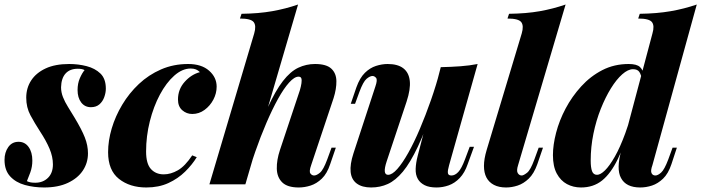

<svg xmlns="http://www.w3.org/2000/svg" viewBox="-40 -815 3101 849"><path d="M79 -14Q87 -10 95.5 -8.5Q104 -7 116 -7Q150 -7 172 -28.5Q194 -50 194 -88Q194 -122 179 -157.5Q164 -193 137 -234Q113 -271 94.5 -305.5Q76 -340 76 -383Q76 -426 98 -459.5Q120 -493 162 -512.5Q204 -532 266 -532Q306 -532 343 -522.5Q380 -513 404 -490Q428 -467 428 -423Q428 -405 421 -385.5Q414 -366 399.5 -353.5Q385 -341 362 -341Q335 -341 319 -362Q303 -383 303 -417Q303 -446 313 -469Q323 -492 334 -505Q324 -511 304 -511Q269 -511 250 -490Q231 -469 230 -429Q230 -407 238.5 -385.5Q247 -364 260.5 -342.5Q274 -321 289 -296Q321 -243 335 -207.5Q349 -172 349 -137Q349 -95 326.5 -61Q304 -27 260.5 -6.5Q217 14 155 14Q110 14 70 3Q30 -8 5 -35Q-20 -62 -20 -108Q-20 -141 -3.5 -164.5Q13 -188 42 -188Q70 -188 86.5 -165Q103 -142 103 -105Q103 -77 94 -52.5Q85 -28 79 -14Z M803 -512Q766 -512 730.5 -480.5Q695 -449 667 -396.5Q639 -344 622.5 -278.5Q606 -213 606 -145Q606 -91 627.5 -67.5Q649 -44 684 -44Q715 -44 746.5 -62Q778 -80 810 -128L830 -120Q810 -87 778.5 -56Q747 -25 704.5 -5.5Q662 14 607 14Q534 14 486 -24Q438 -62 438 -142Q438 -193 454 -247Q470 -301 500.5 -352Q531 -403 574 -443.5Q617 -484 672 -508Q727 -532 792 -532Q851 -532 884.5 -502.5Q918 -473 918 -432Q918 -402 903.5 -374.5Q889 -347 864.5 -329Q840 -311 810 -311Q785 -311 766 -327.5Q747 -344 747 -375Q747 -420 776.5 -453Q806 -486 844 -496Q836 -504 826.5 -508Q817 -512 803 -512Z M1045 0H886L1084 -667Q1094 -701 1082 -717Q1070 -733 1021 -733L1028 -754Q1104 -755 1163.5 -765.5Q1223 -776 1278 -795ZM1069 -144Q1109 -263 1143.5 -338.5Q1178 -414 1211 -456.5Q1244 -499 1279 -515.5Q1314 -532 1353 -532Q1403 -532 1425 -511.5Q1447 -491 1447.5 -456.5Q1448 -422 1435 -381L1336 -85Q1326 -57 1332.5 -48Q1339 -39 1349 -39Q1360 -39 1375 -51.5Q1390 -64 1407 -110L1426 -162H1445L1420 -89Q1406 -47 1383 -25Q1360 -3 1333.5 5.5Q1307 14 1281 14Q1231 14 1208 -8.5Q1185 -31 1184 -69Q1183 -107 1198 -152L1286 -416Q1291 -433 1293 -447Q1295 -461 1292.5 -468.5Q1290 -476 1280 -476Q1262 -476 1238.5 -450Q1215 -424 1189.5 -378Q1164 -332 1138 -271.5Q1112 -211 1088.5 -143.5Q1065 -76 1047 -6Z M1880 -352Q1842 -239 1808 -167Q1774 -95 1741.5 -56Q1709 -17 1675 -1.5Q1641 14 1601 14Q1561 14 1537.5 -3.5Q1514 -21 1510.5 -54.5Q1507 -88 1523 -137L1620 -433Q1630 -462 1623 -470.5Q1616 -479 1607 -479Q1596 -479 1581 -466.5Q1566 -454 1549 -408L1530 -356H1511L1536 -429Q1551 -471 1573.5 -493Q1596 -515 1622.5 -523.5Q1649 -532 1674 -532Q1719 -532 1743.5 -513Q1768 -494 1772 -457.5Q1776 -421 1758 -366L1670 -102Q1650 -42 1676 -42Q1694 -42 1717 -68Q1740 -94 1765.5 -139.5Q1791 -185 1816.5 -245Q1842 -305 1865.5 -372Q1889 -439 1907 -508ZM1946 -85Q1939 -61 1940.5 -50Q1942 -39 1956 -39Q1972 -39 1986.5 -54.5Q2001 -70 2016 -110L2037 -166H2056L2028 -89Q2015 -51 1993 -28Q1971 -5 1944.5 4.5Q1918 14 1890 14Q1858 14 1838 4Q1818 -6 1808 -23Q1797 -42 1798 -68.5Q1799 -95 1807 -126L1909 -518Q1955 -519 1996 -522Q2037 -525 2072 -532Z M2251 -85Q2243 -60 2249.5 -49.5Q2256 -39 2267 -39Q2275 -39 2290.5 -51Q2306 -63 2323 -110L2342 -162H2361L2336 -89Q2321 -47 2298 -25Q2275 -3 2249 5.5Q2223 14 2198 14Q2166 14 2144 2.5Q2122 -9 2111 -30Q2100 -51 2100 -81.5Q2100 -112 2112 -152L2267 -667Q2277 -701 2265 -717Q2253 -733 2204 -733L2211 -754Q2288 -755 2347 -765.5Q2406 -776 2461 -795Z M2845 -85Q2836 -60 2841 -49.5Q2846 -39 2858 -39Q2869 -39 2883.5 -52Q2898 -65 2915 -110L2934 -162H2953L2929 -89Q2915 -47 2892 -25Q2869 -3 2843 5.5Q2817 14 2791 14Q2728 14 2706 -28Q2695 -48 2695.5 -79Q2696 -110 2708 -152L2845 -667Q2855 -701 2843 -717Q2831 -733 2782 -733L2789 -754Q2865 -755 2925.5 -765.5Q2986 -776 3041 -795ZM2600 -42Q2615 -42 2635 -61.5Q2655 -81 2678.5 -122Q2702 -163 2725 -226Q2748 -289 2768 -376L2753 -268Q2722 -174 2691.5 -111Q2661 -48 2622.5 -17Q2584 14 2529 14Q2495 14 2467 -1Q2439 -16 2422 -47.5Q2405 -79 2405 -129Q2405 -174 2419 -228Q2433 -282 2461 -335Q2489 -388 2530 -433Q2571 -478 2623.5 -505Q2676 -532 2740 -532Q2776 -532 2790 -518.5Q2804 -505 2807 -482L2799 -462Q2795 -485 2787 -497Q2779 -509 2759 -509Q2737 -509 2711.5 -486.5Q2686 -464 2661.5 -424.5Q2637 -385 2616.5 -333.5Q2596 -282 2584 -223.5Q2572 -165 2572 -105Q2572 -74 2578 -58Q2584 -42 2600 -42Z"/></svg>

Font: Playfair Display ExtraBold
Style: Italic
Weight: 800
Italic angle: -14°
Designer: Claus Eggers Sørensen
Foundry: Claus Eggers Sørensen
Version: Version 1.203